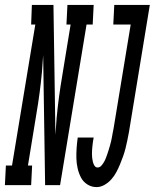

<svg xmlns="http://www.w3.org/2000/svg" viewBox="-78 -755 631 783"><path d="M-58 0 -54 -80H-29L66 -655H49L52 -735H140L148 -205L153 -275Q157 -317 162.5 -358.5Q168 -400 175 -441L210 -655H193L197 -735H304L300 -655H275L167 0H106L98 -530L93 -460Q89 -418 83.5 -376.5Q78 -335 71 -294L36 -80H53L49 0ZM316 8Q295 8 278 -3Q261 -14 252 -31.5Q243 -49 238.5 -69Q234 -89 233.5 -109.5Q233 -130 234.5 -151.5Q236 -173 239 -194H304Q302 -185 301 -176.5Q300 -168 299 -160Q298 -152 297.5 -143.5Q297 -135 297 -126.5Q297 -118 298 -110Q299 -102 301 -94Q303 -86 307.5 -79Q312 -72 320 -72Q329 -72 335.5 -79.5Q342 -87 346.5 -95Q351 -103 354 -111Q357 -119 360 -127.5Q363 -136 365.5 -144.5Q368 -153 370.5 -161.5Q373 -170 375 -178.5Q377 -187 378.5 -195.5Q380 -204 381.5 -212.5Q383 -221 385 -230L455 -655H384L388 -735H533L448 -217Q445 -200 441.5 -183.5Q438 -167 434 -150.5Q430 -134 424 -117.5Q418 -101 411.5 -85Q405 -69 396.5 -53Q388 -37 376 -23.5Q364 -10 348 -1Q332 8 316 8Z"/></svg>

Font: Iosevka Curly Slab Medium
Style: Italic
Weight: 500
Italic angle: -9°
Monospace: yes
Designer: Belleve Invis
Foundry: Belleve Invis
Version: Version 22.1.2; ttfautohint (v1.8.4)